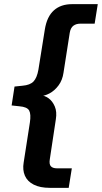

<svg xmlns="http://www.w3.org/2000/svg" viewBox="-20 -725 491 925"><path d="M220 180Q173 180 142.5 164.5Q112 149 100 121.5Q88 94 94 58L124 -135Q130 -175 120.5 -192.5Q111 -210 73 -213L36 -217L50 -308L88 -312Q125 -315 141.5 -332.5Q158 -350 165 -389L196 -583Q206 -645 239.5 -675Q273 -705 327 -705H451L436 -611H367Q347 -611 333.5 -601Q320 -591 316 -567L286 -375Q281 -339 262 -313.5Q243 -288 218.5 -275Q194 -262 172 -262V-266Q194 -266 213.5 -252Q233 -238 244 -212Q255 -186 249 -150L220 42Q216 66 225 76Q234 86 255 86H326L311 180Z"/></svg>

Font: Mulish ExtraLight
Style: Italic
Weight: 200
Italic angle: -9°
Designer: Vernon Adams
Foundry: Vernon Adams
Version: Version 3.603